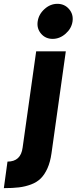

<svg xmlns="http://www.w3.org/2000/svg" viewBox="-85 -768 400 1003"><path d="M184.1 32.2Q177.7 78.1 163.1 110.8Q148.4 143.6 128.2 163.8Q107.9 184.1 77.1 195.6Q46.4 207 13.7 210.9Q-19 214.8 -64.9 214.8L-45.9 76.2Q23.9 76.2 33.2 2.9L104 -500H258.8ZM111.8 -655.8Q117.2 -693.4 147.5 -720.7Q177.7 -748 214.8 -748Q252 -748 275.6 -720.7Q299.3 -693.4 293.9 -655.8Q288.6 -619.1 257.8 -592Q227.1 -564.9 189.9 -564.9Q152.8 -564.9 129.6 -592Q106.4 -619.1 111.8 -655.8Z"/></svg>

Font: Human Sans Bold
Style: Italic
Weight: 700
Italic angle: -8°
Designer: Tim Radville
Foundry: Continuum
Version: Version 1.000;FEAKit 1.0